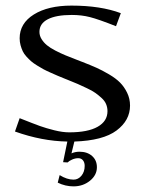

<svg xmlns="http://www.w3.org/2000/svg" viewBox="-20 -495 515 682"><path d="M33.2 -27.8 49.8 -75.2Q100.1 -55.2 121.8 -47.4Q143.6 -39.6 173.1 -32.2Q202.6 -24.9 226.1 -24.9Q292 -24.9 326.9 -44.7Q361.8 -64.5 361.8 -100.1Q361.8 -113.3 356.9 -125Q352.1 -136.7 340.8 -147Q329.6 -157.2 318.6 -165Q307.6 -172.9 288.3 -181.9Q269 -190.9 255.9 -196.8Q242.7 -202.6 219.2 -211.9Q214.4 -213.9 211.9 -214.8Q194.8 -221.7 185.1 -225.8Q175.3 -230 159.4 -237.1Q143.6 -244.1 134 -249.3Q124.5 -254.4 111.6 -262.5Q98.6 -270.5 90.8 -277.3Q83 -284.2 74.2 -293.7Q65.4 -303.2 60.8 -313Q56.2 -322.8 53 -334.5Q49.8 -346.2 49.8 -358.9Q49.8 -412.1 100.3 -443.6Q150.9 -475.1 233.9 -475.1Q337.4 -475.1 409.2 -448.2L392.1 -401.9Q329.1 -426.8 299.3 -434.3Q269.5 -441.9 234.9 -441.9Q179.2 -441.9 149.7 -426.5Q120.1 -411.1 120.1 -381.8Q120.1 -368.2 127.7 -356Q135.3 -343.8 146.5 -334.5Q157.7 -325.2 176.5 -315.4Q195.3 -305.7 212.4 -298.6Q229.5 -291.5 253.9 -282.2Q258.3 -280.8 260.5 -279.8Q262.7 -278.8 266.4 -277.3Q270 -275.9 272.9 -274.9Q302.7 -263.2 322.5 -254.4Q342.3 -245.6 367.2 -231Q392.1 -216.3 406.7 -201.4Q421.4 -186.5 431.6 -165.5Q441.9 -144.5 441.9 -120.1Q441.9 -67.4 394 -31.5Q346.2 4.4 244.1 7.8L233.9 49.8Q247.1 43.9 262.2 43.9Q290 43.9 307.1 59.1Q324.2 74.2 324.2 99.1Q324.2 127 299.6 147Q274.9 167 241.2 167Q211.9 167 185.1 153.8L191.9 127Q217.8 143.1 241.2 143.1Q257.8 143.1 269.3 129.2Q280.8 115.2 280.8 94.2Q280.8 82 274.7 74.5Q268.6 66.9 257.8 66.9Q247.1 66.9 236.1 71.8Q225.1 76.7 220.2 82L204.1 81.1L219.2 7.8Q128.9 6.3 33.2 -27.8Z"/></svg>

Font: Resagokr
Style: Regular
Weight: 500
Designer: gluk
Foundry: gluk
Version: Version 0.95